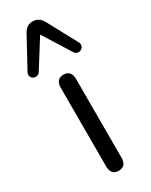

<svg xmlns="http://www.w3.org/2000/svg" viewBox="-227 -810 676 858"><g transform="rotate(-30 111.0 -380.5)"><path d="M111 5C138 5 151 -11 151 -39V-446C151 -475 137 -491 111 -491C86 -491 72 -475 72 -446V-39C72 -11 86 5 111 5ZM243 -582 161 -734C149 -756 132 -766 111 -766C90 -766 74 -756 62 -734L-21 -582C-38 -551 5 -529 22 -556L111 -698L200 -556C217 -529 260 -551 243 -582Z"/></g></svg>

Font: SN Pro Book
Style: Regular
Weight: 350
Designer: Tobias Whetton
Foundry: Supernotes
Version: Version 1.003;Glyphs 3.3 (3324)